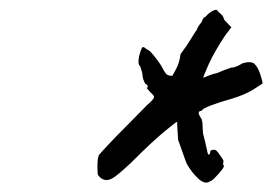

<svg xmlns="http://www.w3.org/2000/svg" viewBox="-20 -775 567 400"><path d="M417 -397Q407 -390 393 -403Q379 -416 369 -434Q366 -441 361.5 -454.5Q357 -468 351 -484Q350 -497 349.5 -509Q349 -521 349 -521Q348 -522 322.5 -501Q297 -480 252 -435Q224 -409 215 -404Q206 -399 200 -400Q193 -401 188.5 -405.5Q184 -410 184 -411Q183 -414 183 -429.5Q183 -445 186 -452Q191 -458 206.5 -474.5Q222 -491 241 -510Q260 -529 274.5 -544Q289 -559 293 -562Q301 -570 301 -573Q301 -576 293 -583Q289 -588 286.5 -590.5Q284 -593 288 -593Q288 -593 287.5 -596Q287 -599 283 -600Q280 -605 278.5 -610Q277 -615 277 -617Q277 -622 274.5 -629.5Q272 -637 272 -637Q268 -640 268.5 -648.5Q269 -657 272 -666Q275 -675 277 -677Q277 -677 279.5 -676.5Q282 -676 286 -672Q290 -672 299.5 -660.5Q309 -649 316 -638Q324 -622 328 -619.5Q332 -617 339 -617Q339 -617 346.5 -630.5Q354 -644 356 -662Q370 -681 377.5 -693.5Q385 -706 390 -713Q392 -719 396 -724Q400 -729 400 -729Q400 -729 402 -734Q404 -739 408 -740Q415 -748 422.5 -752Q430 -756 432 -754Q436 -749 440.5 -745.5Q445 -742 447 -734L462 -718L449 -701Q427 -668 414.5 -640.5Q402 -613 404 -613Q404 -613 413.5 -617Q423 -621 433 -623Q444 -628 451.5 -630.5Q459 -633 461 -634Q471 -634 485 -643Q500 -648 509 -643Q517 -636 522 -621Q527 -606 527 -601Q526 -600 508.5 -589Q491 -578 465 -570Q440 -563 421 -556Q402 -549 400 -544Q388 -544 400 -527Q402 -521 402 -514.5Q402 -508 403 -497Q408 -478 410.5 -465.5Q413 -453 414 -453Q418 -453 418 -459Q418 -463 427 -463Q430 -463 434.5 -457Q439 -451 443 -445Q447 -439 445 -437Q445 -437 445 -434Q445 -431 445 -431Q449 -430 442.5 -421.5Q436 -413 428 -405Q420 -397 417 -397Z"/></svg>

Font: Caveat SemiBold
Style: Regular
Weight: 600
Designer: Pablo Impallari
Foundry: Pablo Impallari
Version: Version 2.000